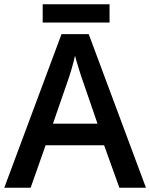

<svg xmlns="http://www.w3.org/2000/svg" viewBox="-20 -876 701 896"><path d="M0 0ZM537.1 0 465.8 -198.2H192.9L123 0H0L267.1 -716.8H394L661.1 0ZM435.1 -298.8 368.2 -493.2Q360.8 -512.7 347.9 -554.7Q335 -596.7 330.1 -616.2Q316.9 -556.2 291.5 -484.9L227.1 -298.8ZM179.2 -856H491.2V-771H179.2Z"/></svg>

Font: Open Sans Semibold
Style: Regular
Weight: 600
Foundry: Ascender Corporation
Version: Version 1.10; ttfautohint (v1.5.65-e2d9)